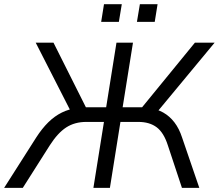

<svg xmlns="http://www.w3.org/2000/svg" viewBox="-48 -912 1062 932"><path d="M-28 0 127.8 -244.6Q155.7 -288 186.4 -318.3Q217.1 -348.5 252.5 -365.9Q287.9 -383.3 328.7 -387.7L300.7 -361.3L125.3 -705H211.6L377 -375.2L356.1 -391.2H467.3L517.4 -705H597.5L547.3 -391.2H648.4L628.6 -375.2L898.2 -705H993.9L709 -361.3L673.9 -387.7Q713.2 -383.3 744.5 -365.7Q775.8 -348 798.8 -317.8Q821.9 -287.6 835.8 -244.6L919.5 0H835.2L766.7 -206.7Q747 -268.3 712.5 -294.2Q678 -320.2 623.3 -320.2H536.6L485.5 0H405.4L456.6 -320.2H371Q314.7 -320.2 273.5 -293.5Q232.2 -266.7 193.8 -206.7L62.6 0ZM616.7 -805.9 631 -891.7H716.9L703.1 -805.9ZM443.1 -805.9 456.8 -891.7H543.2L529 -805.9Z"/></svg>

Font: Nunito Sans 12pt ExtraLight
Style: Italic
Weight: 200
Italic angle: -9°
Designer: Vernon Adams
Foundry: Vernon Adams
Version: Version 3.101;gftools[0.9.27]